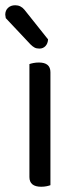

<svg xmlns="http://www.w3.org/2000/svg" viewBox="-32 -703 293 731"><path d="M125 8Q80 8 80 -29V-459Q85 -461 95 -463Q105 -465 116 -465Q160 -465 160 -428V2Q155 4 145.5 6Q136 8 125 8ZM-10 -634Q-12 -644 -12 -647Q-12 -663 -1.5 -673Q9 -683 26 -683Q47 -683 61 -666L151 -553Q150 -537 141 -527.5Q132 -518 118 -518Q107 -518 99.5 -522Q92 -526 84 -534Z"/></svg>

Font: Baloo Chettan 2
Style: Regular
Weight: 400
Designer: Maithili Shingre, Unnati Kotecha and Ek Type
Foundry: Ek Type
Version: Version 1.640;hotconv 1.0.111;makeotfexe 2.5.65597; ttfautoh